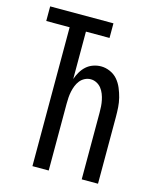

<svg xmlns="http://www.w3.org/2000/svg" viewBox="-111 -812 722 888"><g transform="rotate(15 250.0 -367.5)"><path d="M130 0V-665H18V-735H321V-665H208V-438Q214 -456 224 -473Q234 -490 248 -502.5Q262 -515 280.5 -521.5Q299 -528 318 -528Q340 -528 361.5 -518.5Q383 -509 397.5 -492Q412 -475 421 -453.5Q430 -432 435.5 -410Q441 -388 442.5 -365.5Q444 -343 444 -320V0H366V-320Q366 -335 365 -349.5Q364 -364 361 -378.5Q358 -393 352.5 -407Q347 -421 338 -432.5Q329 -444 315.5 -451Q302 -458 287 -458Q272 -458 258.5 -451Q245 -444 236 -432.5Q227 -421 221.5 -407Q216 -393 213 -378.5Q210 -364 209 -349.5Q208 -335 208 -320V0Z"/></g></svg>

Font: Iosevka Curly
Style: Regular
Weight: 400
Monospace: yes
Designer: Belleve Invis
Foundry: Belleve Invis
Version: Version 22.1.2; ttfautohint (v1.8.4)